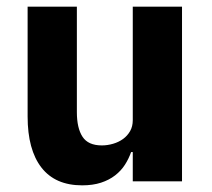

<svg xmlns="http://www.w3.org/2000/svg" viewBox="-20 -545 636 577"><path d="M379 -88H374Q367 -68 355.5 -50Q344 -32 326 -18Q308 -4 283.5 4Q259 12 227 12Q146 12 104.5 -41.5Q63 -95 63 -195V-525H211V-208Q211 -160 228 -134Q245 -108 286 -108Q303 -108 320 -113Q337 -118 350 -127.5Q363 -137 371 -151Q379 -165 379 -184V-525H527V0H379Z"/></svg>

Font: IBM Plex Sans KR
Style: Bold
Weight: 700
Designer: Mike Abbink; Paul van der Laan; Pieter van Rosmalen; Wujin Sim; Chorong Kim; Dohee Lee;
Foundry: Sandoll Inc.
Version: Version 1.001